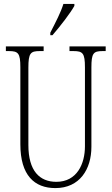

<svg xmlns="http://www.w3.org/2000/svg" viewBox="-20 -951 571 981"><path d="M237 -784V-771H248C288 -817 341 -886 360 -921V-931H304C290 -886 266 -841 237 -784ZM263 10C387 10 447 -86 447 -201V-606C447 -679 457 -690 504 -690H520V-714H335V-690H356C403 -690 414 -679 414 -607V-203C414 -115 374 -22 268 -22C182 -22 125 -78 125 -210V-605C125 -680 136 -690 183 -690H203V-714H10V-690H26C73 -690 84 -679 84 -608V-214C84 -55 156 10 263 10Z"/></svg>

Font: Noto Serif Tamil ExtraCondensed ExtraLight
Style: Regular
Weight: 200
Width: 2
Designer: Indian Type Foundry, Tom Grace, and the Monotype Design Team
Foundry: Monotype Imaging Inc.
Version: Version 2.004